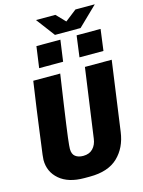

<svg xmlns="http://www.w3.org/2000/svg" viewBox="-153 -1149 929 1246"><g transform="rotate(-15 312.0 -526.0)"><path d="M254 10Q147 10 87.5 -41Q28 -92 28 -172Q28 -183 31 -206.5Q34 -230 39.5 -270Q45 -310 52.5 -368.5Q60 -427 71 -505.5Q82 -584 97 -686H278Q261 -572 249.5 -492Q238 -412 230.5 -358.5Q223 -305 219 -272.5Q215 -240 213.5 -222.5Q212 -205 212 -197Q212 -162 232 -146.5Q252 -131 285 -131Q326 -131 350 -156Q374 -181 379 -221L444 -686H624L559 -218Q545 -115 479.5 -52.5Q414 10 291 10ZM310 -937 216 -1062H346L404 -1002L481 -1062H611L482 -937ZM155 -755 175 -898H336L316 -755ZM426 -755 445 -898H606L587 -755Z"/></g></svg>

Font: Chivo Mono Medium ExtraBold
Style: Italic
Weight: 800
Italic angle: -8.05°
Monospace: yes
Version: Version 1.008